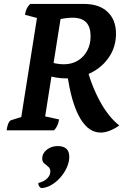

<svg xmlns="http://www.w3.org/2000/svg" viewBox="-20 -661 671 974"><path d="M489.9 11.5Q461.9 11.5 436.3 -5Q410.8 -21.5 388.5 -57.7Q366.2 -93.9 348.5 -153Q330.9 -212.1 319.6 -296.8L418.6 -328.2Q429 -281.4 446.5 -235.6Q464 -189.8 486.1 -148.9Q508.2 -108 533.6 -76.2Q559 -44.5 585.3 -24.8Q564.5 -9.3 539.1 1.1Q513.6 11.5 489.9 11.5ZM231.4 -347.4Q241.8 -342.9 263 -338.9Q284.2 -334.9 303.8 -334.9Q343.8 -334.9 374.2 -353.2Q404.7 -371.4 422.1 -403.5Q439.6 -435.6 439.6 -477.1Q439.6 -524.6 416.9 -547.9Q394.3 -571.2 347.8 -571.2Q332.3 -571.2 312.6 -568.7Q292.9 -566.1 268.9 -560.1L288.9 -575.9L204.9 -44.4L187.4 -75.3L279.7 -55.1Q274.3 -19.9 254.1 0H13.8Q16.2 -20.9 22.1 -34.4Q28 -47.9 35.5 -50.9L105.2 -72.9L85.5 -52.4L170.1 -585.8L183.8 -565.7L106.7 -585.9Q109.6 -605 115.7 -617.5Q121.8 -630 133.2 -641H406.4Q482.6 -641 525.5 -600.9Q568.4 -560.8 568.4 -490.1Q568.4 -425.5 535.1 -374.3Q501.9 -323 444.7 -293.2Q387.6 -263.3 315.8 -263.3Q291.2 -263.3 265.1 -267.5Q239 -271.7 217.9 -279.6ZM188.5 293.1Q181.7 288.7 178.1 283.3Q174.4 277.9 174.4 267.3Q202.9 260.4 219.1 244.4Q235.3 228.4 235.3 209.2Q235.3 193.4 225 185Q214.7 176.6 204.4 167.7Q194.1 158.8 194.1 143.6Q194.1 116.8 217.4 98.4Q240.8 80 272.5 80Q331.4 80 331.4 134.4Q331.4 161.4 318.7 189.4Q306 217.4 285 240.7Q264 264 238.9 278.3Q213.8 292.5 188.5 293.1Z"/></svg>

Font: Petrona
Style: Italic
Weight: 400
Italic angle: -9°
Designer: Ringo R. Seeber
Foundry: Ringo R. Seeber
Version: Version 2.001; ttfautohint (v1.8.3)